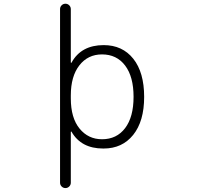

<svg xmlns="http://www.w3.org/2000/svg" viewBox="-20 -793 1040 1010"><path d="M516.6 -506.8Q442.4 -506.8 397.5 -449.2Q352.5 -391.6 352.5 -291V-275.4Q352.5 -172.9 398.4 -116.7Q444.3 -60.5 516.6 -60.5Q593.8 -60.5 638.2 -119.1Q682.6 -177.7 682.6 -283.7Q682.6 -389.6 638.2 -448.2Q593.8 -506.8 516.6 -506.8ZM352.5 -464.8Q352.5 -462.9 354 -462.4Q355.5 -461.9 356.4 -463.9Q407.2 -555.7 525.4 -555.7Q624 -555.7 681.2 -483.9Q738.3 -412.1 738.3 -283.2Q738.3 -155.3 680.7 -83.5Q623 -11.7 525.4 -11.7Q524.4 -11.7 522.5 -11.7Q407.2 -11.7 356.4 -99.6Q355.5 -101.6 354 -101.1Q352.5 -100.6 352.5 -99.6V168Q352.5 179.7 344.2 188Q335.9 196.3 324.2 196.3Q312.5 196.3 304.2 188Q295.9 179.7 295.9 168V-745.1Q295.9 -756.8 304.2 -765.1Q312.5 -773.4 324.2 -773.4Q335.9 -773.4 344.2 -765.1Q352.5 -756.8 352.5 -745.1Z"/></svg>

Font: Rounded Mgen+ 1m light
Style: Regular
Weight: 200
Designer: [Source Han Sans]
Ryoko NISHIZUKA  (kana & ideographs); Paul D. Hunt (Latin, Greek & Cyrillic); Wenlong ZHANG  (bopomofo
Version: Version 1.059.20150602